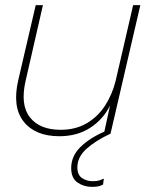

<svg xmlns="http://www.w3.org/2000/svg" viewBox="-20 -520 577 747"><path d="M211 10Q117 10 72 -47Q27 -104 51 -208L119 -500H147L80 -207Q58 -113 96 -64Q134 -15 216 -15Q274 -15 317.5 -40.5Q361 -66 389 -109.5Q417 -153 430 -206L498 -500H526L410 0Q352 27 316.5 59Q281 91 281 131Q281 161 299.5 173Q318 185 340 185Q357 185 366 182Q375 179 384 175L381 198Q374 202 364.5 204.5Q355 207 337 207Q306 207 281.5 190Q257 173 257 134Q257 88 292 53Q327 18 386 -8L408 -109Q381 -55 330.5 -22.5Q280 10 211 10Z"/></svg>

Font: Prodigy Sans ExtraLight
Style: Italic
Weight: 200
Italic angle: -13°
Designer: Wei Huang
Foundry: Wei Huang
Version: Version 1.003; ttfautohint (v1.8.3)